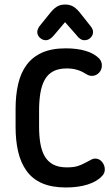

<svg xmlns="http://www.w3.org/2000/svg" viewBox="-20 -820 484 850"><path d="M153 -331Q153 -372 158.5 -406.5Q164 -441 177.5 -466Q191 -491 215 -504Q239 -517 276 -517Q323 -517 358 -494Q374 -484 386 -484Q405 -484 418 -497.5Q431 -511 431 -530Q431 -547 420 -560Q398 -583 360 -594.5Q322 -606 271 -606Q209 -606 166.5 -587Q124 -568 98 -533Q72 -498 60.5 -448.5Q49 -399 49 -338V-258Q49 -197 60.5 -148Q72 -99 98 -63Q124 -27 167 -8.5Q210 10 272 10Q326 10 367.5 -3Q409 -16 431 -40Q444 -52 444 -70Q444 -88 432 -103Q420 -118 401 -118Q391 -118 376 -109Q356 -98 340.5 -91Q325 -84 310.5 -81.5Q296 -79 276 -79Q239 -79 215 -92Q191 -105 177.5 -129Q164 -153 158.5 -186Q153 -219 153 -260ZM268 -722 319 -664Q335 -642 354 -642Q370 -642 381 -653Q392 -664 392 -678Q392 -690 382 -703L340 -756Q322 -780 306 -790Q290 -800 268 -800Q247 -800 231 -790Q215 -780 196 -755L154 -703Q150 -697 147.5 -690.5Q145 -684 145 -678Q145 -664 156.5 -653Q168 -642 183 -642Q201 -642 219 -664Z"/></svg>

Font: Beiruti SemiBold
Style: Regular
Weight: 600
Designer: Arlette Boutros
Foundry: Boutros
Version: Version 1.41